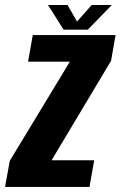

<svg xmlns="http://www.w3.org/2000/svg" viewBox="-51 -734 474 754"><path d="M-31.2 0H300.5L318.9 -104.6H151.8L152.8 -106.7L385.1 -495.1L402.9 -596.4H77.7L59.2 -491.7H223.6L223.1 -491.4L-12.6 -102.4ZM198.7 -617.5H293.8L388 -714.3H309.1L251.6 -649.5L214.1 -714.3H137.6Z"/></svg>

Font: Anybody Thin Condensed
Style: Italic
Weight: 100
Width: 3
Italic angle: -10°
Version: Version 1.113;gftools[0.9.25]